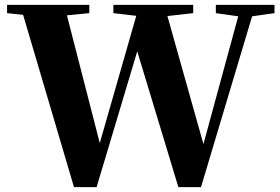

<svg xmlns="http://www.w3.org/2000/svg" viewBox="-20 -767 1151 789"><path d="M867 -713 959 -700 816 -175 668 -701 774 -713V-747H446V-713L540 -702L390 -179L255 -704L347 -713V-747H9V-713L75 -706L284 2H377L544 -556L713 2H806L1016 -700L1108 -713V-747H867Z"/></svg>

Font: GenKiMin2 TW H
Style: Regular
Weight: 900
Version: Version 2.100;PS 2.1;hotconv 16.6.51;makeotf.lib2.5.65220 DE